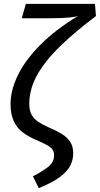

<svg xmlns="http://www.w3.org/2000/svg" viewBox="-20 -759 517 995"><path d="M114 -739H472.2L477.2 -675.7Q371.3 -595.7 303.4 -530.8Q235.5 -465.8 198.1 -411.3Q160.6 -356.9 146.2 -310.5Q131.7 -264.1 131.7 -222.3Q131.7 -186.3 143.7 -164.4Q155.7 -142.4 178.6 -127.4Q201.6 -112.4 235.6 -97.4Q271.6 -82.4 299.5 -65.3Q327.5 -48.3 343.5 -24.3Q359.4 -0.3 359.4 35.7Q359.4 67.9 344.8 97.9Q330.2 128 292.1 157.1Q254 186.1 181 216.1L150.7 154.6Q195.7 131.6 228 107.2Q260.4 82.8 260.4 44.9Q260.4 28 252 16Q243.5 4 224.5 -6.5Q205.6 -16.9 171.7 -31.9Q128.7 -50 98.1 -73Q67.6 -96 51.2 -131.5Q34.7 -167 34.7 -220Q34.7 -291.8 73.1 -370.2Q111.5 -448.6 190 -527.5Q268.4 -606.4 386.5 -677.5Q373.5 -671.5 347 -669Q320.6 -666.5 290.6 -665.4Q260.7 -664.4 238.7 -664.4H92.8Z"/></svg>

Font: Fira Sans Variable
Style: Italic
Weight: 397
Italic angle: -8°
Designer: Carrois Corporate & Edenspiekermann AG
Foundry: Carrois Corporate GbR & Edenspiekermann AG
Version: Version 4.202